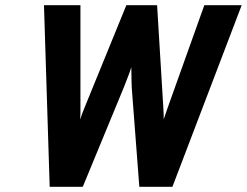

<svg xmlns="http://www.w3.org/2000/svg" viewBox="-20 -720 952 740"><path d="M171.5 0 149.5 -700H290V-311.5Q290 -295.5 290 -283.8Q290 -272 289 -259.5Q293 -272.5 297.2 -283.5Q301.5 -294.5 309 -313L467 -700H585.5L609 -313Q610 -299 610.5 -285.5Q611 -272 611 -260Q615 -271.5 619 -283.8Q623 -296 629 -312.5L767.5 -700H911.5L644.5 0H517L488 -379Q487.5 -389 487 -404.5Q486.5 -420 486.5 -435.8Q486.5 -451.5 486 -461.5Q483 -449.5 475.2 -429.5Q467.5 -409.5 458 -385L299 0Z"/></svg>

Font: Overpass ExtraBold
Style: Italic
Weight: 800
Italic angle: -10°
Designer: Delve Withrington, Dave Bailey, Thomas Jockin
Foundry: Delve Fonts LLC
Version: Version 4.000